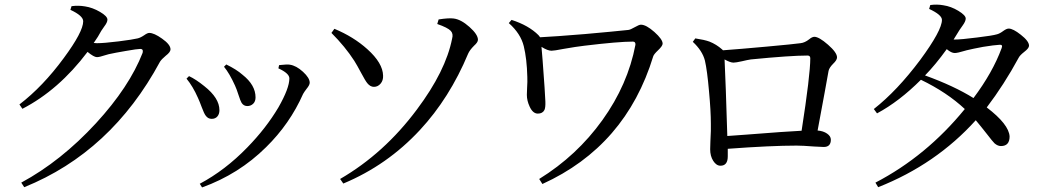

<svg xmlns="http://www.w3.org/2000/svg" viewBox="-20 -785 4570 840"><path d="M86 34 73 14Q247 -80 400 -246Q546 -405 604 -554Q608 -571 594 -571Q581 -571 530 -562Q483 -554 456 -548Q451 -547 442 -544Q415 -535 404 -535Q391 -535 363 -558Q237 -391 78 -309L65 -328Q168 -407 259 -531Q344 -646 344 -692Q344 -716 288 -742L293 -758Q323 -762 352 -757Q385 -752 417.5 -733Q450 -714 450 -699Q450 -687 436 -669Q428 -658 423 -650Q410 -625 390 -597Q395 -596 404 -596Q434 -596 499 -604Q562 -612 582 -617Q595 -620 611 -631Q625 -641 633 -641Q654 -641 689 -616Q726 -590 726 -569Q726 -557 705 -541Q687 -526 680 -515Q467 -120 86 34Z M864 35 854 19Q965 -40 1062 -140Q1144 -224 1198 -315Q1246 -399 1246 -442Q1246 -464 1198 -486L1201 -500Q1204 -500 1211 -501Q1236 -504 1248 -502Q1276 -498 1305.5 -471Q1335 -444 1335 -423Q1335 -413 1321 -396Q1311 -383 1306 -374Q1248 -243 1144 -141Q1025 -23 864 35ZM906 -265Q890 -265 880 -279Q873 -288 863 -315Q853 -342 846 -357Q824 -407 796 -441L807 -452Q837 -438 874 -408Q940 -356 940 -303Q940 -286 931 -275.5Q922 -265 906 -265ZM1062 -321Q1046 -321 1037 -335Q1032 -343 1023.5 -369.5Q1015 -396 1008 -411Q984 -464 960 -493L970 -503Q1015 -481 1041 -458Q1098 -413 1098 -359Q1098 -341 1087.5 -331Q1077 -321 1062 -321Z M1482 18 1468 -2Q1661 -114 1804 -306Q1930 -474 1958 -616Q1964 -637 1952 -650Q1939 -664 1893 -680L1899 -700Q1944 -707 1965 -704Q1997 -700 2034 -667Q2071 -634 2071 -611Q2071 -600 2054 -585Q2035 -566 2028 -550Q1947 -356 1817 -216Q1674 -62 1482 18ZM1587 -421Q1578 -432 1560 -466Q1542 -500 1530 -519Q1490 -581 1430 -641L1443 -659Q1527 -624 1587 -570Q1655 -509 1656 -454Q1657 -433 1645 -419Q1633 -405 1616 -405Q1600 -405 1587 -421Z M2353 20 2339 -2Q2504 -104 2615.5 -259.5Q2727 -415 2760 -589Q2761 -603 2749 -603Q2686 -603 2537 -585Q2502 -581 2445 -571Q2404 -563 2393 -563Q2376 -563 2349 -580Q2350 -565 2354 -520Q2365 -374 2366 -341Q2367 -315 2362 -304Q2354 -288 2333 -288Q2311 -288 2297 -319Q2285 -345 2285 -370Q2285 -380 2286 -399Q2288 -429 2287 -449Q2285 -528 2271.5 -583Q2258 -638 2206 -684L2218 -698Q2293 -674 2336 -631Q2339 -628 2343 -622Q2406 -625 2539 -636Q2663 -647 2729 -654Q2738 -655 2757 -666Q2776 -677 2784 -677Q2807 -677 2843 -645Q2879 -613 2879 -594Q2879 -584 2859 -565Q2841 -548 2838 -539Q2718 -146 2353 20Z M3132 -60Q3114 -60 3100.5 -81Q3087 -102 3087 -132Q3087 -140 3088 -166Q3091 -219 3090 -244Q3090 -299 3082 -385Q3074 -477 3064 -520Q3053 -563 3011 -602L3022 -617Q3062 -611 3084 -603Q3114 -591 3139 -569Q3140 -568 3143 -565Q3213 -570 3333.5 -581Q3454 -592 3482 -596Q3501 -598 3520 -613Q3533 -624 3543 -624Q3563 -624 3602.5 -589.5Q3642 -555 3642 -534Q3642 -522 3625 -506Q3608 -489 3605 -475Q3601 -455 3588 -381Q3568 -270 3557 -214Q3582 -212 3598.5 -200.5Q3615 -189 3615 -174Q3615 -142 3584 -142Q3573 -142 3542 -144Q3491 -148 3465 -148Q3353 -148 3164 -134Q3164 -118 3164 -101Q3164 -60 3132 -60ZM3162 -190Q3187 -192 3245 -196Q3422 -210 3487 -213Q3525 -457 3525 -530Q3525 -542 3513 -542Q3438 -542 3265 -525Q3251 -523 3226 -517Q3199 -511 3189 -511Q3175 -511 3150 -525Q3155 -423 3162 -190Z M3822 34 3810 14Q4033 -102 4201 -308Q4123 -381 4009 -436Q3914 -341 3817 -289L3803 -308Q3905 -388 4006 -523Q4101 -652 4101 -698Q4101 -720 4045 -746L4050 -763Q4080 -767 4107 -762Q4141 -757 4173 -737.5Q4205 -718 4205 -704Q4205 -692 4192 -674Q4183 -662 4178 -654Q4170 -640 4152 -612H4156Q4185 -612 4255 -621Q4322 -629 4342 -635Q4354 -638 4370 -650Q4384 -660 4393 -660Q4412 -660 4446 -633Q4482 -605 4482 -585Q4482 -574 4461 -558Q4442 -543 4437 -533Q4373 -415 4297 -315Q4394 -241 4397 -188Q4397 -146 4359 -146Q4345 -146 4331 -158Q4322 -167 4299 -197Q4270 -234 4249 -259Q4075 -66 3822 34ZM4239 -356Q4323 -468 4362 -574Q4369 -591 4352 -589Q4331 -588 4281 -580Q4233 -571 4209 -565Q4207 -564 4202 -563Q4169 -553 4157 -553Q4142 -553 4122 -570Q4073 -502 4027 -455Q4154 -409 4239 -356Z"/></svg>

Font: GenRyuMin TW M
Style: Regular
Weight: 500
Version: Version 1.501;PS 1;hotconv 16.6.51;makeotf.lib2.5.65220